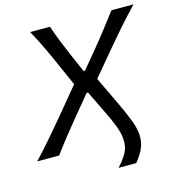

<svg xmlns="http://www.w3.org/2000/svg" viewBox="-146 -820 1000 1080"><g transform="rotate(-15 354.0 -280.0)"><path d="M410.5 153.5Q434.5 129 452.8 101Q471 73 476 48.5Q481 24 478 -5Q475 -34 460.2 -74Q445.5 -114 416.5 -172L354.5 -300H346L238.5 -169.5Q204.5 -128.5 172.5 -87.8Q140.5 -47 106 0H-22Q24 -48.5 67.5 -98.8Q111 -149 157 -204L291 -365.5L232 -498.5Q210 -549 185.2 -601.2Q160.5 -653.5 128 -713H243Q260 -664.5 278.5 -618Q297 -571.5 315 -530L361.5 -423.5H370L459.5 -531.5Q494 -573.5 529.8 -619.8Q565.5 -666 601.5 -713H730Q677 -657.5 631.2 -605.5Q585.5 -553.5 548 -508.5L424 -360.5L494.5 -213Q527.5 -144 546.2 -97.2Q565 -50.5 570.5 -15.8Q576 19 569 51Q563 78.5 547.8 104.8Q532.5 131 513.5 153.5Z"/></g></svg>

Font: Commissioner Flair
Style: Italic
Weight: 400
Italic angle: -12°
Designer: Kostas Bartsokas
Foundry: Kostas Bartsokas
Version: Version 1.000; ttfautohint (v1.8.3)